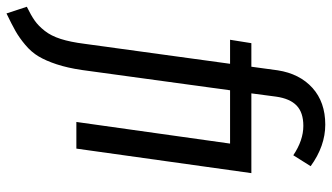

<svg xmlns="http://www.w3.org/2000/svg" viewBox="-286 -558 998 577"><g transform="rotate(90 212.5 -269.0)"><path d="M443.8 -525.9 370.1 0H290L355 -461.9H194.8L133.8 -16.1Q127.4 26.9 116.7 59.3Q106 91.8 93 113.5Q80.1 135.3 58.6 153.3Q37.1 171.4 16.8 182.9Q-3.4 194.3 -36.1 210L-56.2 148.9Q-30.3 136.2 -14.6 125.2Q1 114.3 16.1 95.2Q31.2 76.2 40.5 47.1Q49.8 18.1 55.2 -24.9L115.2 -461.9H43L53.2 -525.9H124L134.8 -605Q145 -670.9 187.7 -709.5Q230.5 -748 297.9 -748Q362.3 -748 422.9 -704.1L390.1 -651.9Q345.2 -682.1 301.8 -682.1Q261.7 -682.1 240.7 -661.9Q219.7 -641.6 213.9 -600.1L204.1 -525.9Z"/></g></svg>

Font: Fira Sans Compressed Book
Style: Italic
Weight: 350
Width: 3
Italic angle: -8°
Designer: Carrois Corporate & Edenspiekermann AG
Foundry: Carrois Corporate GbR & Edenspiekermann AG
Version: Version 4.203;PS 004.203;hotconv 1.0.88;makeotf.lib2.5.64775